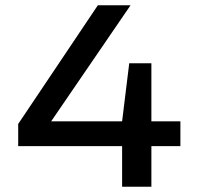

<svg xmlns="http://www.w3.org/2000/svg" viewBox="-20 -708 753 728"><path d="M443 0V-154H49V-238L351 -688H475L174 -248H443L470 -468H554V-248H664V-154H554V0Z"/></svg>

Font: Saira SemiExpanded Medium
Style: Regular
Weight: 500
Width: 6
Designer: Hector Gatti with collaboration of the Omnibus-Type team
Foundry: Omnibus-Type
Version: Version 1.101